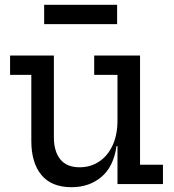

<svg xmlns="http://www.w3.org/2000/svg" viewBox="-20 -767 726 800"><path d="M469.5 -455H372.5V-535.5H563.5V-80.5H659V0H469.5ZM204.5 -535.5V-194.5Q204.5 -137 231 -103.5Q257.5 -70 312 -70Q356.5 -70 392.2 -93.2Q428 -116.5 448.8 -160.5Q469.5 -204.5 469.5 -265.5L491 -158.5H465.5Q453.5 -73 402.8 -30Q352 13 278 13Q194.5 13 152.5 -38Q110.5 -89 110.5 -179.5V-455H22V-535.5ZM468 -747V-666.5H164V-747Z"/></svg>

Font: Hepta Slab Medium
Style: Regular
Weight: 500
Designer: Michael LaGattuta
Foundry: Michael LaGattuta
Version: Version 1.102